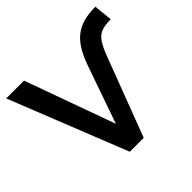

<svg xmlns="http://www.w3.org/2000/svg" viewBox="-177 -898 1082 1082"><g transform="rotate(-45 363.5 -357.5)"><path d="M276 0 -4 -705H138L333 -164H331L454 -516Q474 -570 497 -607.5Q520 -645 551 -669Q582 -693 622.5 -704Q663 -715 717 -715L728 -604Q683 -604 655 -594Q627 -584 607 -556Q587 -528 566 -472L387 0Z"/></g></svg>

Font: Nunito Sans 7pt SemiCondensed
Style: Bold
Weight: 700
Width: 4
Designer: Vernon Adams
Foundry: Vernon Adams
Version: Version 3.101;gftools[0.9.27]